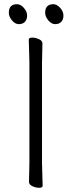

<svg xmlns="http://www.w3.org/2000/svg" viewBox="-20 -884 344 914"><path d="M183 0Q183 10 167 10Q151 10 134.5 2.5Q118 -5 118 -18L120 -107V-589L117 -695Q117 -705 133 -705Q149 -705 165.5 -697.5Q182 -690 182 -677L180 -588V-106ZM22 -823Q22 -864 61 -864Q78 -864 93.5 -846.5Q109 -829 109 -810Q109 -791 98.5 -780Q88 -769 70 -769Q52 -769 37 -787Q22 -805 22 -823ZM195 -823Q195 -864 234 -864Q251 -864 266.5 -846.5Q282 -829 282 -810Q282 -791 271.5 -780Q261 -769 243 -769Q225 -769 210 -787Q195 -805 195 -823Z"/></svg>

Font: LXGW WenKai TC Light
Style: Regular
Weight: 300
Designer: LXGW / Fontworks Inc.
Foundry: LXGW / Fontworks Inc.
Version: Version 1.330